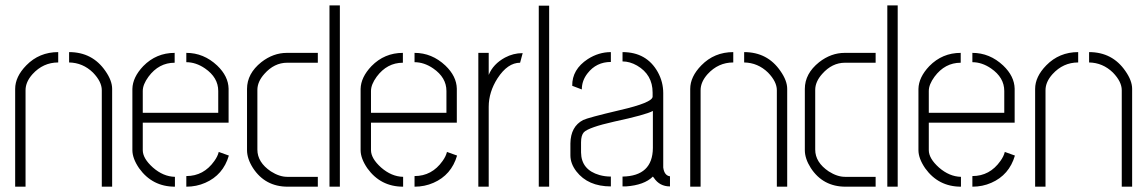

<svg xmlns="http://www.w3.org/2000/svg" viewBox="-20 -703 4320 723"><path d="M37.1 0V-368.2Q37.1 -414.1 79.1 -457Q127.9 -506.8 199.2 -506.8V-467.8Q142.6 -467.8 102.5 -423.8Q76.2 -394.5 76.2 -363.3V0ZM240.2 -467.8V-506.8Q328.1 -506.8 377 -435.5Q402.3 -399.4 402.3 -368.2V0H363.3V-363.3Q363.3 -395.5 330.1 -429.7Q292 -466.8 240.2 -467.8Z M478.5 -137.7V-368.2Q479.5 -412.1 519.5 -454.1Q568.4 -503.9 637.7 -503.9V-466.8Q578.1 -466.8 539.1 -414.1Q517.6 -384.8 517.6 -360.4V-278.3H801.8V-360.4Q801.8 -411.1 752 -445.3Q717.8 -468.8 681.6 -468.8V-503.9Q747.1 -503.9 797.9 -456.1Q839.8 -416 840.8 -369.1V-241.2H517.6V-137.7Q517.6 -106.4 555.7 -72.3Q594.7 -38.1 638.7 -37.1V0Q553.7 0 503.9 -69.3Q478.5 -106.4 478.5 -137.7ZM681.6 0V-40Q747.1 -40 787.1 -96.7Q799.8 -114.3 803.7 -130.9L841.8 -117.2Q820.3 -43.9 752.9 -14.6Q719.7 0 681.6 0Z M910.2 -137.7V-368.2Q910.2 -425.8 963.9 -468.8Q1008.8 -503.9 1060.5 -503.9H1176.8V-466.8H1061.5Q1012.7 -466.8 975.6 -424.8Q949.2 -395.5 949.2 -364.3V-139.6Q949.2 -91.8 1000 -57.6Q1032.2 -37.1 1061.5 -37.1H1176.8V0H1063.5Q978.5 0 932.6 -70.3Q910.2 -105.5 910.2 -137.7ZM1220.7 0V-682.6H1259.8V0Z M1337.9 -137.7V-368.2Q1338.9 -412.1 1378.9 -454.1Q1427.7 -503.9 1497.1 -503.9V-466.8Q1437.5 -466.8 1398.4 -414.1Q1377 -384.8 1377 -360.4V-278.3H1661.1V-360.4Q1661.1 -411.1 1611.3 -445.3Q1577.1 -468.8 1541 -468.8V-503.9Q1606.4 -503.9 1657.2 -456.1Q1699.2 -416 1700.2 -369.1V-241.2H1377V-137.7Q1377 -106.4 1415 -72.3Q1454.1 -38.1 1498 -37.1V0Q1413.1 0 1363.3 -69.3Q1337.9 -106.4 1337.9 -137.7ZM1541 0V-40Q1606.4 -40 1646.5 -96.7Q1659.2 -114.3 1663.1 -130.9L1701.2 -117.2Q1679.7 -43.9 1612.3 -14.6Q1579.1 0 1541 0Z M1781.2 0V-503.9H1820.3V-420.9Q1836.9 -461.9 1881.8 -486.3Q1913.1 -502.9 1947.3 -502.9H1948.2L1938.5 -466.8Q1891.6 -466.8 1853.5 -408.2Q1820.3 -356.4 1820.3 -300.8V0Z M2008.8 0V-681.6H2047.9V0Z M2127.9 -118.2V-163.1Q2128.9 -226.6 2175.8 -251Q2193.4 -259.8 2313.5 -288.1Q2436.5 -316.4 2437.5 -338.9V-354.5Q2437.5 -421.9 2378.9 -456.1Q2351.6 -471.7 2324.2 -471.7V-506.8Q2415 -506.8 2457 -431.6Q2477.5 -394.5 2477.5 -352.5V-72.3Q2481.4 -42 2502.9 -39.1V-1Q2463.9 -1 2442.4 -33.2Q2440.4 -36.1 2438.5 -38.1Q2406.2 -5.9 2336.9 -1Q2330.1 -1 2324.2 -1V-38.1Q2437.5 -40 2438.5 -145.5V-285.2Q2411.1 -270.5 2293 -245.1Q2197.3 -223.6 2178.7 -205.1Q2168 -193.4 2168 -167V-128.9Q2168.9 -63.5 2237.3 -43.9Q2257.8 -38.1 2280.3 -38.1V-1Q2194.3 -1 2150.4 -57.6Q2127.9 -86.9 2127.9 -118.2ZM2134.8 -379.9Q2133.8 -441.4 2193.4 -480.5Q2234.4 -506.8 2280.3 -506.8V-469.7Q2225.6 -469.7 2192.4 -426.8Q2170.9 -399.4 2170.9 -366.2Z M2579.1 0V-368.2Q2579.1 -414.1 2621.1 -457Q2669.9 -506.8 2741.2 -506.8V-467.8Q2684.6 -467.8 2644.5 -423.8Q2618.2 -394.5 2618.2 -363.3V0ZM2782.2 -467.8V-506.8Q2870.1 -506.8 2918.9 -435.5Q2944.3 -399.4 2944.3 -368.2V0H2905.3V-363.3Q2905.3 -395.5 2872.1 -429.7Q2834 -466.8 2782.2 -467.8Z M3010.7 -137.7V-368.2Q3010.7 -425.8 3064.5 -468.8Q3109.4 -503.9 3161.1 -503.9H3277.3V-466.8H3162.1Q3113.3 -466.8 3076.2 -424.8Q3049.8 -395.5 3049.8 -364.3V-139.6Q3049.8 -91.8 3100.6 -57.6Q3132.8 -37.1 3162.1 -37.1H3277.3V0H3164.1Q3079.1 0 3033.2 -70.3Q3010.7 -105.5 3010.7 -137.7ZM3321.3 0V-682.6H3360.4V0Z M3438.5 -137.7V-368.2Q3439.5 -412.1 3479.5 -454.1Q3528.3 -503.9 3597.7 -503.9V-466.8Q3538.1 -466.8 3499 -414.1Q3477.5 -384.8 3477.5 -360.4V-278.3H3761.7V-360.4Q3761.7 -411.1 3711.9 -445.3Q3677.7 -468.8 3641.6 -468.8V-503.9Q3707 -503.9 3757.8 -456.1Q3799.8 -416 3800.8 -369.1V-241.2H3477.5V-137.7Q3477.5 -106.4 3515.6 -72.3Q3554.7 -38.1 3598.6 -37.1V0Q3513.7 0 3463.9 -69.3Q3438.5 -106.4 3438.5 -137.7ZM3641.6 0V-40Q3707 -40 3747.1 -96.7Q3759.8 -114.3 3763.7 -130.9L3801.8 -117.2Q3780.3 -43.9 3712.9 -14.6Q3679.7 0 3641.6 0Z M3877.9 0V-368.2Q3877.9 -414.1 3919.9 -457Q3968.8 -506.8 4040 -506.8V-467.8Q3983.4 -467.8 3943.4 -423.8Q3917 -394.5 3917 -363.3V0ZM4081.1 -467.8V-506.8Q4168.9 -506.8 4217.8 -435.5Q4243.2 -399.4 4243.2 -368.2V0H4204.1V-363.3Q4204.1 -395.5 4170.9 -429.7Q4132.8 -466.8 4081.1 -467.8Z"/></svg>

Font: Post No Bills Colombo
Style: Light
Weight: 400
Designer: Kosala Senevirathne, Siva Puranthara, Lasantha Premarathna, Tharique Azeez
Foundry: Mooniak
Version: Version 1.220 ; ttfautohint (v1.5)